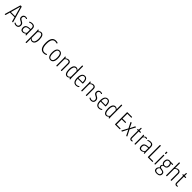

<svg xmlns="http://www.w3.org/2000/svg" viewBox="1070 -4114 7688 7688"><g transform="rotate(45 4914.0 -270.0)"><path d="M31 2Q12 2 12 -10Q12 -12 14 -23L204 -683Q210 -702 237 -702H253Q280 -702 286 -683L475 -23Q478 -14 478 -10Q478 2 459 2H449Q430 2 426 -11L375 -195H115L63 -11Q60 2 41 2ZM209 -528 127 -238H362L281 -528Q271 -564 261.5 -597Q252 -630 248 -650H243Q238 -630 228.5 -597Q219 -564 209 -528Z M657 9Q623 9 595.5 0.5Q568 -8 552 -19.5Q536 -31 536 -38Q536 -44 543.5 -55.5Q551 -67 556 -67Q561 -67 573.5 -59Q586 -51 606.5 -43Q627 -35 656 -35Q700 -35 725.5 -60.5Q751 -86 751 -130Q751 -168 737.5 -190.5Q724 -213 702 -227.5Q680 -242 655 -255Q627 -268 603 -284.5Q579 -301 564.5 -327Q550 -353 550 -395Q550 -457 588.5 -493.5Q627 -530 691 -530Q722 -530 749 -520.5Q776 -511 776 -501Q776 -495 769 -483.5Q762 -472 757 -472Q752 -472 736 -480Q720 -488 693 -488Q651 -488 625.5 -463.5Q600 -439 600 -397Q600 -353 625.5 -332.5Q651 -312 684 -295Q714 -280 740.5 -261Q767 -242 783.5 -211.5Q800 -181 800 -132Q800 -67 760.5 -29Q721 9 657 9Z M1029 7Q901 7 901 -141Q901 -240 970 -278.5Q1039 -317 1168 -317V-379Q1168 -421 1145 -453.5Q1122 -486 1064 -486Q1025 -486 998.5 -479Q972 -472 956.5 -464.5Q941 -457 935 -457Q929 -457 925 -467.5Q921 -478 921 -485Q921 -492 943.5 -502.5Q966 -513 999 -521Q1032 -529 1065 -529Q1138 -529 1178 -489Q1218 -449 1218 -378V-149Q1218 -98 1220.5 -70.5Q1223 -43 1225.5 -31Q1228 -19 1228 -14Q1228 -7 1217.5 -3.5Q1207 0 1198 0Q1188 0 1184 -10.5Q1180 -21 1172 -62Q1147 -32 1108 -12.5Q1069 7 1029 7ZM1038 -35Q1075 -35 1110.5 -54.5Q1146 -74 1168 -104V-274Q1086 -274 1038.5 -261.5Q991 -249 971 -220Q951 -191 951 -142Q951 -35 1038 -35Z M1420 208Q1398 208 1398 194V-373Q1398 -424 1395.5 -451Q1393 -478 1390.5 -490.5Q1388 -503 1388 -509Q1388 -515 1398.5 -518.5Q1409 -522 1418 -522Q1428 -522 1432 -512Q1436 -502 1444 -463Q1470 -494 1501 -511.5Q1532 -529 1567 -529Q1641 -529 1680.5 -459.5Q1720 -390 1720 -262Q1720 -132 1676 -63Q1632 6 1552 6Q1520 6 1494.5 -8.5Q1469 -23 1448 -50V194Q1448 208 1427 208ZM1545 -36Q1606 -36 1638 -94Q1670 -152 1670 -262Q1670 -372 1641.5 -429.5Q1613 -487 1558 -487Q1528 -487 1500 -469Q1472 -451 1448 -421V-97Q1468 -67 1493 -51.5Q1518 -36 1545 -36Z M2217 6Q1981 6 1981 -352Q1981 -706 2217 -706Q2252 -706 2277.5 -700.5Q2303 -695 2319 -688Q2329 -683 2329 -674Q2329 -662 2325 -652.5Q2321 -643 2314 -643Q2304 -643 2282.5 -651Q2261 -659 2217 -659Q2035 -659 2035 -352Q2035 -41 2217 -41Q2254 -41 2279.5 -48Q2305 -55 2319.5 -62Q2334 -69 2339 -69Q2345 -69 2349.5 -58.5Q2354 -48 2354 -38Q2354 -31 2346 -26Q2289 6 2217 6Z M2606 6Q2521 6 2476.5 -61.5Q2432 -129 2432 -259Q2432 -390 2476.5 -459.5Q2521 -529 2606 -529Q2689 -529 2733 -460Q2777 -391 2777 -259Q2777 -129 2733.5 -61.5Q2690 6 2606 6ZM2604 -36Q2727 -36 2727 -261Q2727 -487 2604 -487Q2482 -487 2482 -261Q2482 -36 2604 -36Z M2951 2Q2929 2 2929 -12V-373Q2929 -424 2926.5 -451Q2924 -478 2921.5 -490.5Q2919 -503 2919 -509Q2919 -515 2929.5 -518.5Q2940 -522 2949 -522Q2959 -522 2963 -511Q2967 -500 2975 -459Q3000 -490 3039.5 -509.5Q3079 -529 3118 -529Q3172 -529 3205 -496Q3238 -463 3238 -402V-12Q3238 2 3216 2H3210Q3188 2 3188 -12V-398Q3188 -440 3168 -463Q3148 -486 3106 -486Q3068 -486 3032.5 -465Q2997 -444 2979 -416V-12Q2979 2 2957 2Z M3539 6Q3465 6 3425.5 -63.5Q3386 -133 3386 -261Q3386 -391 3429.5 -460Q3473 -529 3551 -529Q3585 -529 3611 -514.5Q3637 -500 3658 -473V-738Q3658 -752 3679 -752H3686Q3708 -752 3708 -738V-150Q3708 -99 3710.5 -71.5Q3713 -44 3715.5 -32Q3718 -20 3718 -15Q3718 -8 3707.5 -4.5Q3697 -1 3688 -1Q3678 -1 3674 -11Q3670 -21 3662 -62Q3636 -30 3605 -12Q3574 6 3539 6ZM3548 -36Q3578 -36 3606 -54Q3634 -72 3658 -102V-426Q3638 -456 3613 -471.5Q3588 -487 3561 -487Q3500 -487 3468 -429Q3436 -371 3436 -261Q3436 -151 3464.5 -93.5Q3493 -36 3548 -36Z M4049 6Q3954 6 3907.5 -59Q3861 -124 3861 -258Q3861 -391 3906 -460Q3951 -529 4039 -529Q4116 -529 4155.5 -463Q4195 -397 4195 -275Q4195 -241 4174 -241H3910Q3911 -139 3945 -87.5Q3979 -36 4050 -36Q4086 -36 4110.5 -46Q4135 -56 4150 -66Q4165 -76 4171 -76Q4177 -76 4181 -66.5Q4185 -57 4185 -50Q4185 -42 4166.5 -28.5Q4148 -15 4117.5 -4.5Q4087 6 4049 6ZM3911 -283H4147Q4147 -487 4036 -487Q3977 -487 3945.5 -439Q3914 -391 3911 -283Z M4364 2Q4342 2 4342 -12V-373Q4342 -424 4339.5 -451Q4337 -478 4334.5 -490.5Q4332 -503 4332 -509Q4332 -515 4342.5 -518.5Q4353 -522 4362 -522Q4372 -522 4376 -511Q4380 -500 4388 -459Q4413 -490 4452.5 -509.5Q4492 -529 4531 -529Q4585 -529 4618 -496Q4651 -463 4651 -402V-12Q4651 2 4629 2H4623Q4601 2 4601 -12V-398Q4601 -440 4581 -463Q4561 -486 4519 -486Q4481 -486 4445.5 -465Q4410 -444 4392 -416V-12Q4392 2 4370 2Z M4904 9Q4870 9 4842.5 0.5Q4815 -8 4799 -19.5Q4783 -31 4783 -38Q4783 -44 4790.5 -55.5Q4798 -67 4803 -67Q4808 -67 4820.5 -59Q4833 -51 4853.5 -43Q4874 -35 4903 -35Q4947 -35 4972.5 -60.5Q4998 -86 4998 -130Q4998 -168 4984.5 -190.5Q4971 -213 4949 -227.5Q4927 -242 4902 -255Q4874 -268 4850 -284.5Q4826 -301 4811.5 -327Q4797 -353 4797 -395Q4797 -457 4835.5 -493.5Q4874 -530 4938 -530Q4969 -530 4996 -520.5Q5023 -511 5023 -501Q5023 -495 5016 -483.5Q5009 -472 5004 -472Q4999 -472 4983 -480Q4967 -488 4940 -488Q4898 -488 4872.5 -463.5Q4847 -439 4847 -397Q4847 -353 4872.5 -332.5Q4898 -312 4931 -295Q4961 -280 4987.5 -261Q5014 -242 5030.5 -211.5Q5047 -181 5047 -132Q5047 -67 5007.5 -29Q4968 9 4904 9Z M5341 6Q5246 6 5199.5 -59Q5153 -124 5153 -258Q5153 -391 5198 -460Q5243 -529 5331 -529Q5408 -529 5447.5 -463Q5487 -397 5487 -275Q5487 -241 5466 -241H5202Q5203 -139 5237 -87.5Q5271 -36 5342 -36Q5378 -36 5402.5 -46Q5427 -56 5442 -66Q5457 -76 5463 -76Q5469 -76 5473 -66.5Q5477 -57 5477 -50Q5477 -42 5458.5 -28.5Q5440 -15 5409.5 -4.5Q5379 6 5341 6ZM5203 -283H5439Q5439 -487 5328 -487Q5269 -487 5237.5 -439Q5206 -391 5203 -283Z M5754 6Q5680 6 5640.5 -63.5Q5601 -133 5601 -261Q5601 -391 5644.5 -460Q5688 -529 5766 -529Q5800 -529 5826 -514.5Q5852 -500 5873 -473V-738Q5873 -752 5894 -752H5901Q5923 -752 5923 -738V-150Q5923 -99 5925.5 -71.5Q5928 -44 5930.5 -32Q5933 -20 5933 -15Q5933 -8 5922.5 -4.5Q5912 -1 5903 -1Q5893 -1 5889 -11Q5885 -21 5877 -62Q5851 -30 5820 -12Q5789 6 5754 6ZM5763 -36Q5793 -36 5821 -54Q5849 -72 5873 -102V-426Q5853 -456 5828 -471.5Q5803 -487 5776 -487Q5715 -487 5683 -429Q5651 -371 5651 -261Q5651 -151 5679.5 -93.5Q5708 -36 5763 -36Z M6271 0Q6252 0 6252 -18V-682Q6252 -700 6271 -700H6521Q6535 -700 6535 -682V-672Q6535 -654 6521 -654H6304V-381H6498Q6512 -381 6512 -363V-353Q6512 -335 6498 -335H6304V-46H6523Q6536 -46 6536 -28V-18Q6536 0 6523 0Z M6634 2Q6621 2 6617 -1.5Q6613 -5 6613 -9Q6613 -12 6616.5 -19.5Q6620 -27 6623 -33L6750 -273L6637 -496Q6635 -500 6633 -505.5Q6631 -511 6631 -514Q6631 -525 6653 -525H6664Q6679 -525 6684 -516L6780 -313L6878 -511Q6882 -519 6888 -522Q6894 -525 6903 -525H6909Q6923 -525 6928 -521.5Q6933 -518 6933 -513Q6933 -510 6929.5 -503Q6926 -496 6923 -490L6809 -275L6936 -27Q6943 -14 6943 -8Q6943 2 6925 2H6912Q6895 2 6889 -11L6778 -236L6666 -10Q6660 2 6643 2Z M7173 6Q7131 6 7105 -19.5Q7079 -45 7079 -108V-478H7041Q7027 -478 7027 -496V-505Q7027 -523 7041 -523H7079L7085 -636Q7086 -650 7104 -650H7108Q7128 -650 7128 -636V-523H7201Q7215 -523 7215 -505V-496Q7215 -478 7201 -478H7128V-115Q7128 -69 7140.5 -53Q7153 -37 7183 -37Q7202 -37 7209.5 -40.5Q7217 -44 7222 -44Q7228 -44 7230.5 -33Q7233 -22 7233 -16Q7233 -5 7212 0.5Q7191 6 7173 6Z M7380 2Q7358 2 7358 -12V-373Q7358 -424 7355.5 -451Q7353 -478 7350.5 -490.5Q7348 -503 7348 -509Q7348 -515 7358.5 -518.5Q7369 -522 7378 -522Q7388 -522 7392 -511Q7396 -500 7404 -457Q7425 -490 7454.5 -509.5Q7484 -529 7515 -529Q7535 -529 7550.5 -521Q7566 -513 7566 -503Q7566 -493 7560.5 -483.5Q7555 -474 7550 -474Q7545 -474 7533.5 -479Q7522 -484 7500 -484Q7470 -484 7445.5 -463Q7421 -442 7408 -412V-12Q7408 2 7386 2Z M7729 7Q7601 7 7601 -141Q7601 -240 7670 -278.5Q7739 -317 7868 -317V-379Q7868 -421 7845 -453.5Q7822 -486 7764 -486Q7725 -486 7698.5 -479Q7672 -472 7656.5 -464.5Q7641 -457 7635 -457Q7629 -457 7625 -467.5Q7621 -478 7621 -485Q7621 -492 7643.5 -502.5Q7666 -513 7699 -521Q7732 -529 7765 -529Q7838 -529 7878 -489Q7918 -449 7918 -378V-149Q7918 -98 7920.5 -70.5Q7923 -43 7925.5 -31Q7928 -19 7928 -14Q7928 -7 7917.5 -3.5Q7907 0 7898 0Q7888 0 7884 -10.5Q7880 -21 7872 -62Q7847 -32 7808 -12.5Q7769 7 7729 7ZM7738 -35Q7775 -35 7810.5 -54.5Q7846 -74 7868 -104V-274Q7786 -274 7738.5 -261.5Q7691 -249 7671 -220Q7651 -191 7651 -142Q7651 -35 7738 -35Z M8129 0Q8110 0 8110 -18V-688Q8110 -702 8132 -702H8140Q8162 -702 8162 -688V-46H8372Q8385 -46 8385 -28V-18Q8385 0 8372 0Z M8507 2Q8485 2 8485 -12V-511Q8485 -525 8507 -525H8513Q8535 -525 8535 -511V-12Q8535 2 8513 2ZM8510 -595Q8484 -595 8484 -609V-685Q8484 -699 8510 -699Q8536 -699 8536 -685V-609Q8536 -595 8510 -595Z M8826 212Q8663 212 8663 83Q8663 42 8686.5 4.5Q8710 -33 8741 -53V-55Q8728 -67 8719.5 -85Q8711 -103 8711 -125Q8711 -153 8724.5 -177Q8738 -201 8765 -214Q8725 -229 8704 -267Q8683 -305 8683 -357Q8683 -436 8722.5 -482.5Q8762 -529 8834 -529Q8859 -529 8881 -523H9022Q9036 -523 9036 -505V-496Q9036 -479 9022 -479Q8999 -479 8977.5 -479.5Q8956 -480 8938 -485L8937 -483Q8953 -472 8968 -440.5Q8983 -409 8983 -357Q8983 -287 8943 -245Q8903 -203 8828 -202Q8797 -202 8776.5 -184.5Q8756 -167 8756 -133Q8756 -104 8772 -90Q8788 -76 8814 -70Q8840 -64 8872 -59Q8941 -49 8975 -20.5Q9009 8 9009 67Q9009 137 8963 174.5Q8917 212 8826 212ZM8833 -243Q8882 -243 8908.5 -270Q8935 -297 8935 -356Q8935 -425 8908.5 -456.5Q8882 -488 8833 -488Q8784 -488 8757.5 -456.5Q8731 -425 8731 -356Q8731 -297 8757.5 -270Q8784 -243 8833 -243ZM8833 171Q8961 171 8961 70Q8961 32 8945 14.5Q8929 -3 8901.5 -9.5Q8874 -16 8841 -20Q8808 -24 8773 -34Q8746 -19 8728.5 12Q8711 43 8711 78Q8711 171 8833 171Z M9167 2Q9145 2 9145 -12V-738Q9145 -752 9167 -752H9173Q9195 -752 9195 -738V-462Q9216 -490 9254 -509.5Q9292 -529 9331 -529Q9386 -529 9420 -496Q9454 -463 9454 -402V-12Q9454 2 9432 2H9426Q9404 2 9404 -12V-398Q9404 -440 9383 -463Q9362 -486 9318 -486Q9281 -486 9247 -465Q9213 -444 9195 -416V-12Q9195 2 9173 2Z M9733 6Q9691 6 9665 -19.5Q9639 -45 9639 -108V-478H9601Q9587 -478 9587 -496V-505Q9587 -523 9601 -523H9639L9645 -636Q9646 -650 9664 -650H9668Q9688 -650 9688 -636V-523H9761Q9775 -523 9775 -505V-496Q9775 -478 9761 -478H9688V-115Q9688 -69 9700.5 -53Q9713 -37 9743 -37Q9762 -37 9769.5 -40.5Q9777 -44 9782 -44Q9788 -44 9790.5 -33Q9793 -22 9793 -16Q9793 -5 9772 0.5Q9751 6 9733 6Z"/></g></svg>

Font: Asap Condensed ExtraLight
Style: Regular
Weight: 200
Width: 3
Designer: Pablo Cosgaya
Foundry: Omnibus-Type
Version: Version 3.001; ttfautohint (v1.8.4.7-5d5b)